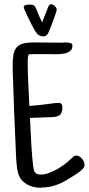

<svg xmlns="http://www.w3.org/2000/svg" viewBox="-20 -877 415 897"><path d="M375 -106.4Q375 -98.1 368.4 -90.3Q361.8 -82.5 352.5 -75.2Q343.3 -67.9 333.5 -61.8Q323.7 -55.7 317.4 -51.8Q300.8 -41 284.4 -31.7Q268.1 -22.5 250.7 -15.6Q233.4 -8.8 215.1 -4.9Q196.8 -1 176.8 -1L168.9 0Q152.8 0 137 -3.7Q121.1 -7.3 107.4 -14.9Q93.8 -22.5 83 -34.2Q72.3 -45.9 66.4 -62.5Q62 -75.7 59.6 -93.8Q57.1 -111.8 55.9 -131.3Q54.7 -150.9 54 -169.7Q53.2 -188.5 52.7 -203.1Q45.4 -352.5 41 -502Q40 -519 39.6 -536.1Q39.1 -553.2 39.1 -570.3Q39.1 -599.6 42.5 -620.1Q45.9 -640.6 56.2 -653.8Q66.4 -667 85.7 -672.9Q105 -678.7 136.7 -678.7Q168.5 -678.7 200.4 -678.2Q232.4 -677.7 264.6 -677.7Q274.4 -677.7 284.2 -678.5Q293.9 -679.2 303.7 -676.8Q309.6 -675.8 314 -673.6Q318.4 -671.4 318.4 -664.1Q318.4 -646.5 306.6 -637.9Q294.9 -629.4 278.8 -626.5Q262.7 -623.5 245.4 -623.8Q228 -624 216.8 -624H153.3Q143.6 -624 133.8 -624Q124 -624 114.3 -623Q111.3 -615.7 110.4 -607.9Q109.4 -600.1 109.4 -591.8Q109.4 -538.6 112.1 -486.8Q114.7 -435.1 117.2 -381.8Q147.5 -384.3 177.2 -387.7Q207 -391.1 237.3 -395.5Q241.7 -395.5 245.4 -396Q249 -396.5 252.9 -396.5Q263.2 -396.5 267.3 -391.1Q271.5 -385.7 271.5 -376Q271.5 -369.1 270.8 -363.3Q270 -357.4 267.6 -351.6Q264.2 -341.8 256.3 -337.4Q248.5 -333 238.8 -331.3Q229 -329.6 218.5 -329.6Q208 -329.6 200.2 -329.1Q179.7 -328.1 159.9 -327.6Q140.1 -327.1 120.1 -326.2Q120.6 -315.9 121.6 -295.4Q122.6 -274.9 123.8 -249.3Q125 -223.6 126.7 -196.3Q128.4 -168.9 130.4 -144.8Q132.3 -120.6 134.8 -102.5Q137.2 -84.5 139.6 -78.1Q145 -67.9 151.9 -64.7Q158.7 -61.5 169.9 -61.5Q188 -61.5 208 -68.6Q228 -75.7 247.1 -86.7Q266.1 -97.7 283.4 -110.8Q300.8 -124 313.5 -136.7Q318.8 -141.1 324.2 -145.8Q329.6 -150.4 336.9 -150.4Q344.2 -150.4 351.1 -146Q357.9 -141.6 363.3 -135Q368.7 -128.4 371.8 -120.6Q375 -112.8 375 -106.4ZM90.8 -843.8Q90.8 -847.7 93.8 -850.1Q96.7 -852.5 101.1 -853.8Q105.5 -855 109.9 -855.2Q114.3 -855.5 117.2 -855.5Q121.6 -855.5 127 -855.2Q132.3 -855 136.7 -852.5Q142.6 -849.6 145 -844.2Q147.5 -838.9 150.4 -833Q156.2 -817.4 162.8 -802.2Q169.4 -787.1 176.8 -772.5Q183.6 -789.6 190.4 -806.9Q197.3 -824.2 204.1 -841.8Q205.6 -846.2 207.3 -849.4Q209 -852.5 212.9 -855.5Q213.9 -857.4 217.8 -857.4Q222.2 -857.4 227.1 -855Q231.9 -852.5 235.8 -848.9Q239.7 -845.2 242.4 -840.8Q245.1 -836.4 245.1 -832Q245.1 -828.1 240.2 -813.7Q235.4 -799.3 229 -782.2Q222.7 -765.1 216.6 -749.5Q210.4 -733.9 208 -728.5Q204.1 -718.3 198 -712.6Q191.9 -707 180.7 -707Q173.3 -707 167 -710.2Q160.6 -713.4 155.3 -717.8Q146.5 -727.5 140.1 -739Q133.8 -750.5 127.9 -761.7Q125.5 -766.1 119.6 -778.3Q113.8 -790.5 107.2 -804.2Q100.6 -817.9 95.7 -829.3Q90.8 -840.8 90.8 -843.8Z"/></svg>

Font: Just Another Hand
Style: Regular
Weight: 400
Designer: Astigmatic (AOETI)
Foundry: Astigmatic (AOETI)
Version: Version 1.001